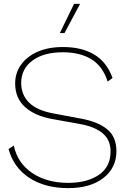

<svg xmlns="http://www.w3.org/2000/svg" viewBox="-20 -957 647 988"><path d="M361 -937H392L312 -787H288ZM304 -715Q401 -715 465.5 -676Q530 -637 559 -556L534 -537Q509 -616 450.5 -652Q392 -688 303 -688Q204 -688 146.5 -645Q89 -602 89 -530Q89 -470 129 -429.5Q169 -389 256 -373L405 -345Q487 -329 533 -290.5Q579 -252 579 -179Q579 -93 512 -41Q445 11 331 11Q211 11 130.5 -42Q50 -95 24 -190L51 -208Q70 -118 145.5 -67Q221 -16 331 -16Q428 -16 488.5 -57Q549 -98 549 -178Q549 -236 509.5 -270Q470 -304 396 -318L246 -345Q159 -361 108.5 -406.5Q58 -452 58 -528Q58 -581 88 -623.5Q118 -666 173 -690.5Q228 -715 304 -715Z"/></svg>

Font: Prodigy Sans ExtraLight
Style: Regular
Weight: 200
Designer: Wei Huang
Foundry: Wei Huang
Version: Version 1.003; ttfautohint (v1.8.3)